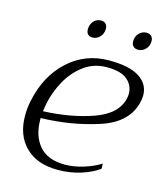

<svg xmlns="http://www.w3.org/2000/svg" viewBox="-103 -743 714 832"><g transform="rotate(15 254.0 -327.0)"><path d="M202 -612Q202 -635 215.5 -649.5Q229 -664 248 -664Q262 -664 269.5 -656Q277 -648 277 -634Q277 -612 263 -597.5Q249 -583 230 -583Q217 -583 209.5 -590.5Q202 -598 202 -612ZM405 -613Q405 -635 419 -649.5Q433 -664 452 -664Q466 -664 474 -656Q482 -648 482 -634Q482 -612 468 -597.5Q454 -583 435 -583Q421 -583 413 -591Q405 -599 405 -613ZM508 -397Q508 -385 505 -371Q484 -270 361 -230.5Q238 -191 104 -188V-182Q104 -108 142 -64Q180 -20 257 -20Q296 -20 339 -33Q382 -46 415 -67L416 -44Q385 -21 336.5 -5.5Q288 10 233 10Q140 10 88 -41.5Q36 -93 36 -181Q36 -216 43 -248Q67 -365 143.5 -435.5Q220 -506 327 -506Q418 -506 463 -477Q508 -448 508 -397ZM446 -388Q446 -425 417.5 -450Q389 -475 325 -475Q267 -475 222.5 -442Q178 -409 150 -358Q122 -307 111 -251Q107 -229 106 -219Q230 -224 329 -259Q428 -294 444 -369Q446 -381 446 -388Z"/></g></svg>

Font: Trirong Light
Style: Italic
Weight: 300
Italic angle: -12°
Designer: Katatrad Team
Foundry: CadsonDemak
Version: Version 1.001